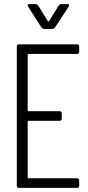

<svg xmlns="http://www.w3.org/2000/svg" viewBox="-20 -916 431 936"><path d="M248 -782 315 -884C319 -891 317 -896 309 -896H278C273 -896 269 -893 266 -889L219 -813C218 -811 214 -811 213 -813L166 -889C163 -893 159 -896 154 -896H123C118 -896 115 -894 115 -890C115 -888 116 -886 117 -884L182 -782C185 -778 189 -775 194 -775H236C241 -775 245 -778 248 -782ZM366 -663V-690C366 -696 362 -700 356 -700H72C66 -700 62 -696 62 -690V-10C62 -4 66 0 72 0H356C362 0 366 -4 366 -10V-37C366 -43 362 -47 356 -47H119C117 -47 115 -49 115 -51V-323C115 -325 117 -327 119 -327H271C277 -327 281 -331 281 -337V-364C281 -370 277 -374 271 -374H119C117 -374 115 -376 115 -378V-649C115 -651 117 -653 119 -653H356C362 -653 366 -657 366 -663Z"/></svg>

Font: Barlow Condensed Light
Style: Regular
Weight: 300
Width: 3
Designer: Jeremy Tribby
Foundry: Tribby Type
Version: Version 1.422;hotconv 1.0.109;makeotfexe 2.5.65596